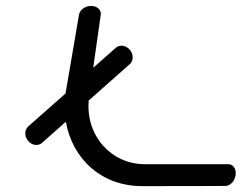

<svg xmlns="http://www.w3.org/2000/svg" viewBox="-20 -635 854 655"><path d="M282.6 -292.1C354.4 -355.7 422.8 -416.2 422.8 -416.2C435.4 -427.3 436.3 -449.5 422.9 -465.2C409.5 -481 388 -483.4 375.2 -472.1L298 -403.8C311.6 -499.7 323.7 -584.9 323.8 -584.9C326 -600.9 311.8 -614.8 290.9 -614.8C270 -614.8 251.9 -600.9 249.6 -584.9L203.5 -316.1L76 -203.4C63.5 -191.8 62.5 -170.1 75.8 -154.3C89.1 -138.6 110.4 -136.2 123.2 -147.5C123.3 -147.5 158.3 -178.7 204.6 -219.7C227.2 -93.2 325.1 0 465.4 0C635.1 0 749.2 -0.7 749.2 -0.7C765 -0.7 780.9 -16.9 783.8 -37.8C786.8 -58.7 775.3 -74.8 759.4 -74.8C759.4 -74.8 591.8 -74.8 473.9 -74.8C360 -74.8 272.3 -171.2 282.6 -292.1Z"/></svg>

Font: Hi.
Style: Tall Oblique
Weight: 400
Designer: Mew Too, Robert Jablonski
Foundry: Cannot Into Space Fonts
Version: Version 1.996